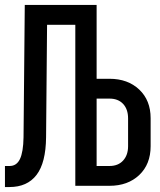

<svg xmlns="http://www.w3.org/2000/svg" viewBox="-26 -750 646 775"><path d="M-6 5V-80H13Q41 -80 54.5 -108Q68 -136 69 -196L74 -730H364V-432H416Q490 -432 536 -388.5Q582 -345 582 -273V-160Q582 -87 536 -43.5Q490 0 416 0H278V-650H164L160 -196Q159 -93 121.5 -44Q84 5 12 5ZM364 -80H416Q451 -80 471 -102Q491 -124 491 -160V-272Q491 -309 471 -330.5Q451 -352 416 -352H364Z"/></svg>

Font: JetBrainsMono NFM Medium
Style: Regular
Weight: 500
Monospace: yes
Designer: Philipp Nurullin, Konstantin Bulenkov
Foundry: JetBrains
Version: Version 2.304; ttfautohint (v1.8.4.7-5d5b);Nerd Fonts 3.3.0